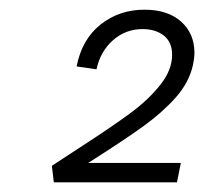

<svg xmlns="http://www.w3.org/2000/svg" viewBox="-20 -782 421 396"><path d="M162 -446H353L345 -406H91L87 -440L145 -478Q213 -522 250 -549.5Q287 -577 311 -607.5Q335 -638 335 -669Q335 -695 318 -708.5Q301 -722 274 -722Q239 -722 213 -699Q187 -676 179 -639L138 -645Q149 -701 187.5 -731.5Q226 -762 278 -762Q326 -762 353.5 -737.5Q381 -713 381 -673Q381 -662 378 -648Q370 -612 342.5 -581Q315 -550 275.5 -521.5Q236 -493 162 -446Z"/></svg>

Font: Ysabeau Semilight
Style: Italic
Weight: 300
Italic angle: -12°
Designer: Christian Thalmann (Catharsis Fonts)
Version: Version 0.003